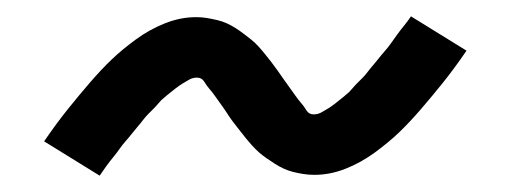

<svg xmlns="http://www.w3.org/2000/svg" viewBox="-20 -412 640 235"><path d="M102 -197 34 -239Q49 -261 63.5 -279Q78 -297 91 -312Q104 -327 116.5 -339Q129 -351 146 -363.5Q163 -376 182 -383.5Q201 -391 220 -391Q227 -391 233 -390Q239 -389 245.5 -387.5Q252 -386 257.5 -383.5Q263 -381 268.5 -377.5Q274 -374 278.5 -370.5Q283 -367 287.5 -363.5Q292 -360 296.5 -355Q301 -350 305 -345Q309 -340 312.5 -335.5Q316 -331 319.5 -326Q323 -321 326.5 -316Q330 -311 334 -305.5Q338 -300 341.5 -295Q345 -290 348.5 -286Q352 -282 355 -277Q358 -272 364 -272Q369 -272 373.5 -274.5Q378 -277 382 -279.5Q386 -282 390.5 -285.5Q395 -289 400.5 -293.5Q406 -298 407.5 -299.5Q409 -301 411.5 -304Q414 -307 417 -310Q420 -313 423.5 -316.5Q427 -320 430 -324Q433 -328 436.5 -332Q440 -336 443.5 -340.5Q447 -345 451 -349.5Q455 -354 458.5 -359Q462 -364 466 -369.5Q470 -375 474.5 -380.5Q479 -386 483 -392L551 -350Q536 -328 521.5 -310Q507 -292 494 -277Q481 -262 468.5 -250Q456 -238 439 -225.5Q422 -213 403 -205.5Q384 -198 365 -198Q358 -198 351.5 -199Q345 -200 339 -201.5Q333 -203 327.5 -205.5Q322 -208 316.5 -211.5Q311 -215 306 -218.5Q301 -222 297 -225.5Q293 -229 288.5 -234Q284 -239 280 -244Q276 -249 272.5 -253.5Q269 -258 265.5 -262.5Q262 -267 258.5 -272.5Q255 -278 251 -283.5Q247 -289 243.5 -294Q240 -299 236.5 -303Q233 -307 230 -312Q227 -317 221 -317Q216 -317 211.5 -314.5Q207 -312 203 -309.5Q199 -307 194.5 -303.5Q190 -300 184.5 -295.5Q179 -291 177.5 -289.5Q176 -288 173.5 -285Q171 -282 168 -279Q165 -276 161.5 -272.5Q158 -269 155 -265Q152 -261 148.5 -257Q145 -253 141.5 -248.5Q138 -244 134 -239.5Q130 -235 126.5 -230Q123 -225 118.5 -219.5Q114 -214 110 -208.5Q106 -203 102 -197Z"/></svg>

Font: Iosevka SS04 Extended
Style: Italic
Weight: 400
Width: 7
Italic angle: -9°
Monospace: yes
Designer: Belleve Invis
Foundry: Belleve Invis
Version: Version 19.0.0; ttfautohint (v1.8.4)